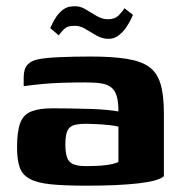

<svg xmlns="http://www.w3.org/2000/svg" viewBox="-20 -583 574 608"><path d="M253 5Q183 5 140 0.5Q97 -4 73.5 -17Q50 -30 42 -54Q34 -78 34 -116Q34 -167 44 -193.5Q54 -220 79 -230Q104 -240 146 -240Q171 -240 203.5 -239.5Q236 -239 267.5 -238Q299 -237 322.5 -234.5Q346 -232 355 -230Q355 -261 349.5 -279Q344 -297 332 -306.5Q320 -316 300 -319Q280 -322 251 -322Q216 -322 181.5 -321Q147 -320 114.5 -317Q82 -314 55 -310V-338Q55 -365 67 -378Q79 -391 100 -395Q123 -400 168.5 -402Q214 -404 267 -404Q334 -404 379.5 -397Q425 -390 451 -372Q477 -354 488 -318.5Q499 -283 499 -224V-25Q483 -10 419.5 -2.5Q356 5 253 5ZM252 -57Q280 -57 299.5 -58.5Q319 -60 333 -63Q347 -66 355 -70V-182Q344 -185 324.5 -187Q305 -189 285 -190Q265 -191 254 -191Q230 -191 215 -187Q200 -183 193.5 -169Q187 -155 187 -126Q187 -101 192 -85.5Q197 -70 211 -63.5Q225 -57 252 -57ZM324 -460Q304 -460 285.5 -470.5Q267 -481 249 -492Q231 -503 211 -501Q192 -501 181 -489Q170 -477 166 -471L139 -494Q140 -495 144.5 -505.5Q149 -516 158 -529.5Q167 -543 180.5 -553Q194 -563 212 -563Q232 -565 250 -554Q268 -543 286 -532.5Q304 -522 322 -522Q344 -522 356.5 -535Q369 -548 374 -557L401 -536Q401 -535 395.5 -523.5Q390 -512 380.5 -497.5Q371 -483 356.5 -471.5Q342 -460 324 -460Z"/></svg>

Font: Genos Thin
Style: Bold
Weight: 700
Version: Version 1.010